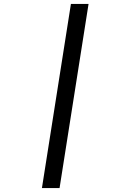

<svg xmlns="http://www.w3.org/2000/svg" viewBox="-20 -850 640 980"><path d="M194 110 342 -830H432L284 110Z"/></svg>

Font: NKDuy Mono
Style: Italic
Weight: 400
Italic angle: -9°
Monospace: yes
Designer: NKDuy
Foundry: NKDuy
Version: Version 2.251; ttfautohint (v1.8.4.7-5d5b)